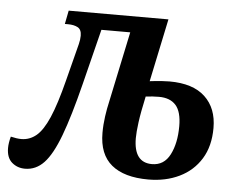

<svg xmlns="http://www.w3.org/2000/svg" viewBox="-75 -588 806 650"><g transform="rotate(5 328.0 -263.0)"><path d="M32 10Q6 10 -12.5 -6Q-31 -22 -31 -55Q-31 -72 -25 -94Q-4 -89 11 -89Q39 -89 61.5 -107.5Q84 -126 104 -172Q124 -218 145 -301L177 -426Q181 -442 181 -455Q181 -476 168 -483Q155 -490 135 -490H124L133 -536H472L427 -322Q452 -325 468.5 -326Q485 -327 494 -327Q574 -327 615 -288.5Q656 -250 656 -183Q656 -121 629.5 -78Q603 -35 556.5 -12.5Q510 10 451 10Q369 10 326 -25.5Q283 -61 283 -134Q283 -162 287 -190Q291 -218 296 -239L347 -481H249L202 -293Q174 -181 149 -114.5Q124 -48 96.5 -19Q69 10 32 10ZM459 -43Q500 -43 520 -82Q540 -121 540 -179Q540 -228 520.5 -250Q501 -272 463 -272Q442 -272 418 -269Q406 -214 401.5 -180Q397 -146 397 -126Q397 -43 459 -43Z"/></g></svg>

Font: Noto Serif ExtraCondensed SemiBold
Style: Italic
Weight: 600
Width: 2
Italic angle: -12°
Designer: Monotype Design Team
Foundry: Monotype Imaging Inc.
Version: Version 2.013